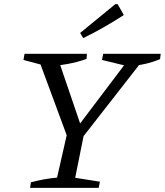

<svg xmlns="http://www.w3.org/2000/svg" viewBox="-20 -912 800 932"><path d="M318 -217 169 -620 173 -641H257L377 -289H351L617 -641H677L675 -622L359 -217ZM126 0 130 -27Q163 -36 194.5 -41.5Q226 -47 257 -50L310 -283H392L345 -49L465 -30L459 0ZM214 -589 94 -621 99 -651H402L400 -626Q355 -610 308.5 -601.5Q262 -593 214 -589ZM607 -589 475 -621 481 -651H760L757 -625Q721 -610 683 -601.5Q645 -593 607 -589ZM384 -727 369 -752 540 -892H551L581 -839Q533 -808 485 -780.5Q437 -753 384 -727Z"/></svg>

Font: Piazzolla 24pt
Style: Italic
Weight: 400
Italic angle: -11.3°
Designer: Juan Pablo del Peral
Foundry: Huerta Tipografica
Version: Version 2.005